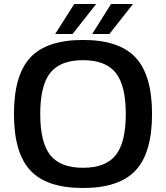

<svg xmlns="http://www.w3.org/2000/svg" viewBox="-20 -920 830 960"><path d="M395 -720.2Q576.2 -720.2 658.2 -632.1Q740.2 -543.9 740.2 -350.1Q740.2 -156.2 658.2 -68.1Q576.2 20 395 20Q213.4 20 131.6 -67.9Q49.8 -155.8 49.8 -350.1Q49.8 -544.4 131.6 -632.3Q213.4 -720.2 395 -720.2ZM558.6 -555.9Q508.3 -619.1 395 -619.1Q281.7 -619.1 231.4 -555.9Q181.2 -492.7 181.2 -350.1Q181.2 -207.5 231.4 -144.3Q281.7 -81.1 395 -81.1Q508.3 -81.1 558.6 -144.3Q608.9 -207.5 608.9 -350.1Q608.9 -492.7 558.6 -555.9ZM255.9 -750 351.1 -899.9H460.9L342.8 -750ZM440.9 -750 535.2 -899.9H645L526.9 -750Z"/></svg>

Font: Fivo Sans Modern Med
Style: Regular
Weight: 450
Designer: Alexander Slobzheninov
Foundry: Alexander Slobzheninov
Version: 1.0